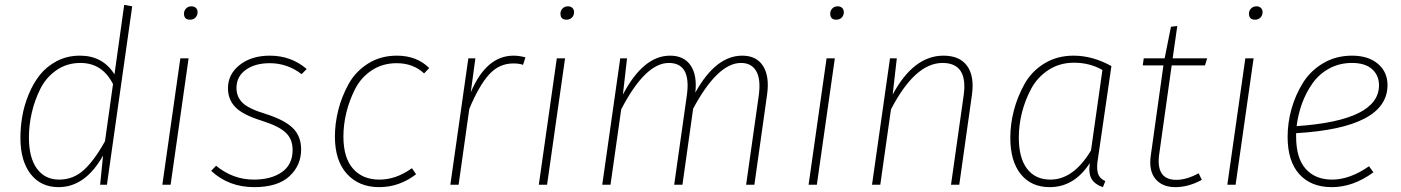

<svg xmlns="http://www.w3.org/2000/svg" viewBox="-20 -760 5764 790"><path d="M491 -740 524 -734 420 0H392L404 -120Q331 10 221 10Q148 10 106 -44Q64 -98 64 -193Q64 -236 71.5 -280.5Q79 -325 97.5 -370.5Q116 -416 143.5 -451Q171 -486 213.5 -508.5Q256 -531 309 -531Q403 -531 451 -454ZM311 -501Q255 -501 212 -471Q169 -441 145.5 -393.5Q122 -346 110.5 -295Q99 -244 99 -194Q99 -111 132 -66Q165 -21 223 -21Q282 -21 325.5 -61Q369 -101 412 -179L445 -414Q401 -501 311 -501Z M762 -679Q737 -679 737 -704Q737 -716 745.5 -725Q754 -734 768 -734Q779 -734 786 -727.5Q793 -721 793 -710Q793 -697 784.5 -688Q776 -679 762 -679ZM756 -520 682 0H648L722 -520Z M1090 -531Q1178 -531 1242 -476L1221 -455Q1162 -500 1090 -500Q1029 -500 991 -472.5Q953 -445 953 -398Q953 -361 978.5 -336.5Q1004 -312 1074 -291Q1152 -266 1185.5 -232.5Q1219 -199 1219 -145Q1219 -79 1170.5 -34.5Q1122 10 1026 10Q921 10 849 -57L869 -78Q939 -21 1024 -21Q1096 -21 1140 -52Q1184 -83 1184 -143Q1184 -186 1157 -213Q1130 -240 1058 -263Q980 -287 949 -318.5Q918 -350 918 -397Q918 -455 966.5 -493Q1015 -531 1090 -531Z M1613 -531Q1695 -531 1746 -480L1725 -458Q1680 -500 1612 -500Q1554 -500 1509.5 -470.5Q1465 -441 1441 -393.5Q1417 -346 1405 -296.5Q1393 -247 1393 -198Q1393 -111 1432.5 -66Q1472 -21 1541 -21Q1610 -21 1675 -68L1692 -43Q1623 10 1540 10Q1457 10 1407.5 -44.5Q1358 -99 1358 -198Q1358 -252 1372 -307.5Q1386 -363 1414.5 -414.5Q1443 -466 1494.5 -498.5Q1546 -531 1613 -531Z M2093 -531Q2116 -531 2142 -524L2132 -493Q2118 -499 2092 -499Q2033 -499 1991.5 -452.5Q1950 -406 1911 -312L1867 0H1833L1907 -520H1936L1917 -380Q1981 -531 2093 -531Z M2311 -679Q2286 -679 2286 -704Q2286 -716 2294.5 -725Q2303 -734 2317 -734Q2328 -734 2335 -727.5Q2342 -721 2342 -710Q2342 -697 2333.5 -688Q2325 -679 2311 -679ZM2305 -520 2231 0H2197L2271 -520Z M3034 -531Q3093 -531 3120 -488Q3147 -445 3136 -369L3084 0H3050L3102 -367Q3111 -434 3091.5 -467.5Q3072 -501 3029 -501Q2933 -501 2832 -313L2788 0H2754L2806 -367Q2825 -501 2732 -501Q2635 -501 2536 -310L2492 0H2458L2532 -520H2560L2543 -371Q2627 -531 2737 -531Q2794 -531 2821.5 -491Q2849 -451 2841 -379Q2925 -531 3034 -531Z M3421 -679Q3396 -679 3396 -704Q3396 -716 3404.5 -725Q3413 -734 3427 -734Q3438 -734 3445 -727.5Q3452 -721 3452 -710Q3452 -697 3443.5 -688Q3435 -679 3421 -679ZM3415 -520 3341 0H3307L3381 -520Z M3862 -531Q3929 -531 3959.5 -488.5Q3990 -446 3979 -369L3927 0H3893L3945 -367Q3964 -501 3858 -501Q3745 -501 3646 -310L3602 0H3568L3642 -520H3670L3653 -371Q3739 -531 3862 -531Z M4397 -531Q4476 -531 4553 -488L4498 -110Q4491 -72 4497 -49Q4503 -26 4528 -15L4518 10Q4487 0 4472.5 -22Q4458 -44 4464 -89Q4400 10 4299 10Q4223 10 4180 -43.5Q4137 -97 4137 -193Q4137 -249 4151.5 -305Q4166 -361 4195 -413.5Q4224 -466 4276.5 -498.5Q4329 -531 4397 -531ZM4399 -502Q4340 -502 4294 -472Q4248 -442 4222.5 -394Q4197 -346 4184.5 -295Q4172 -244 4172 -194Q4172 -110 4206 -65.5Q4240 -21 4302 -21Q4397 -21 4469 -141L4516 -472Q4464 -502 4399 -502Z M4801 -491 4749 -121Q4737 -20 4820 -20Q4862 -20 4912 -47L4925 -20Q4870 10 4816 10Q4762 10 4734 -24Q4706 -58 4715 -120L4767 -491H4682L4686 -520H4772L4798 -650L4824 -653L4805 -520H4947L4938 -491Z M5144 -679Q5119 -679 5119 -704Q5119 -716 5127.5 -725Q5136 -734 5150 -734Q5161 -734 5168 -727.5Q5175 -721 5175 -710Q5175 -697 5166.5 -688Q5158 -679 5144 -679ZM5138 -520 5064 0H5030L5104 -520Z M5689 -410Q5689 -234 5313 -212V-198Q5313 -109 5352.5 -65Q5392 -21 5461 -21Q5534 -21 5613 -76L5631 -51Q5548 10 5460 10Q5374 10 5326 -43.5Q5278 -97 5278 -197Q5278 -255 5294 -312Q5310 -369 5341 -419Q5372 -469 5424.5 -500Q5477 -531 5543 -531Q5610 -531 5649.5 -497.5Q5689 -464 5689 -410ZM5543 -501Q5491 -501 5449 -478Q5407 -455 5380 -416.5Q5353 -378 5337 -333.5Q5321 -289 5315 -241Q5654 -264 5654 -409Q5654 -450 5625.5 -475.5Q5597 -501 5543 -501Z"/></svg>

Font: Fira Sans UltraLight
Style: Italic
Weight: 200
Italic angle: -8°
Designer: Carrois Corporate & Edenspiekermann AG
Foundry: Carrois Corporate GbR & Edenspiekermann AG
Version: Version 4.203;PS 004.203;hotconv 1.0.88;makeotf.lib2.5.64775